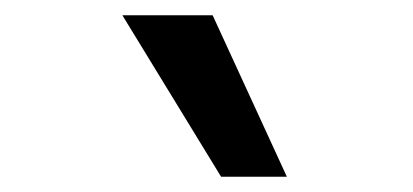

<svg xmlns="http://www.w3.org/2000/svg" viewBox="-20 -821 540 251"><path d="M269 -590 140 -801H258L355 -590Z"/></svg>

Font: Martel Sans DemiBold
Style: Regular
Weight: 600
Designer: Dan Reynolds and Mathieu Réguer
Foundry: Dan Reynolds and Mathieu Réguer
Version: Version 1.001;PS 001.001;hotconv 1.0.70;makeotf.lib2.5.58329